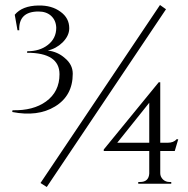

<svg xmlns="http://www.w3.org/2000/svg" viewBox="-20 -734 753 768"><path d="M142 -2 167 14 644 -697 620 -714ZM39 -675Q69 -711 134 -712Q187 -713 222 -687Q257 -662 257 -621Q257 -591 230 -564Q204 -539 171 -532Q211 -527 239 -502Q271 -476 271 -439Q271 -351 200 -308Q131 -266 29 -286L30 -293Q113 -291 164 -328Q218 -367 218 -437Q218 -523 88 -523L89 -529Q139 -529 171 -554Q205 -580 205 -623Q204 -653 184 -671Q165 -688 134 -688Q54 -688 57 -613H50ZM621 -130V-41Q621 -27 632 -16Q643 -6 658 -6H665V1H533V-6H540Q575 -6 577 -40V-130H395V-136L615 -405H621V-163H650Q675 -163 686 -177H693L679 -130ZM577 -163V-323L449 -163Z"/></svg>

Font: Cinzel(RUS BY LYAJKA)
Style: Regular
Weight: 400
Designer: Natanael Gama
Version: Version 1.001;PS 001.001;hotconv 1.0.56;makeotf.lib2.0.21325